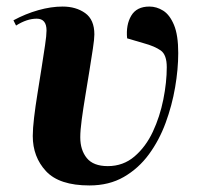

<svg xmlns="http://www.w3.org/2000/svg" viewBox="-20 -552 611 586"><path d="M253 14Q161 14 120.5 -29.5Q80 -73 80 -137Q80 -159 84 -193Q88 -227 94.5 -267Q101 -307 107 -345.5Q113 -384 117.5 -414Q122 -444 122 -459Q122 -495 92 -495Q62 -495 29 -474L21 -490Q58 -510 97 -521Q136 -532 171 -532Q212 -532 240 -512Q268 -492 268 -447Q268 -433 263.5 -403.5Q259 -374 253 -336.5Q247 -299 240.5 -260Q234 -221 229.5 -187.5Q225 -154 225 -133Q225 -94 245 -69.5Q265 -45 309 -45Q356 -45 390.5 -74.5Q425 -104 446.5 -150Q468 -196 478.5 -248.5Q489 -301 489 -347Q489 -385 470.5 -398Q452 -411 419 -420L368 -435Q364 -476 380.5 -504Q397 -532 436 -532Q458 -532 478 -519.5Q498 -507 511 -476Q524 -445 524 -390Q524 -341 514.5 -285.5Q505 -230 485.5 -177Q466 -124 434.5 -81Q403 -38 358 -12Q313 14 253 14Z"/></svg>

Font: Literata 72pt
Style: Bold Italic
Weight: 700
Italic angle: -2°
Designer: Latin by Veronika Burian and Jose Scaglione. Greek by Irene Vlachou. Cyrillic by Vera Evstafieva
Foundry: TypeTogether
Version: Version 3.002